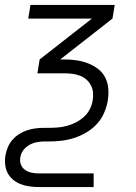

<svg xmlns="http://www.w3.org/2000/svg" viewBox="-27 -540 547 775"><path d="M351 215H130Q111 215 92.5 212.5Q74 210 57 203.5Q40 197 26.5 186Q13 175 4.5 159.5Q-4 144 -6 125Q-8 106 -5 87Q-2 70 5 53.5Q12 37 24 23.5Q36 10 51.5 0.5Q67 -9 84 -14.5Q101 -20 118 -22Q135 -24 152 -24H170Q189 -24 207 -25.5Q225 -27 243.5 -32Q262 -37 279.5 -46Q297 -55 311.5 -68Q326 -81 335 -98.5Q344 -116 347 -134Q350 -150 348.5 -166Q347 -182 340 -195.5Q333 -209 321.5 -219Q310 -229 295.5 -234.5Q281 -240 265.5 -242Q250 -244 234 -244H124L133 -300L344 -465H87L96 -520H436L427 -465L216 -300H234Q258 -300 282 -296.5Q306 -293 328 -284.5Q350 -276 368.5 -262Q387 -248 397.5 -227.5Q408 -207 410 -183Q412 -159 408 -134Q404 -109 393 -84Q382 -59 363.5 -39Q345 -19 321 -5Q297 9 272 17Q247 25 221.5 28Q196 31 171 31H152Q137 31 121.5 34Q106 37 91.5 45Q77 53 67 66.5Q57 80 55 96Q52 111 57.5 124.5Q63 138 74.5 146Q86 154 100.5 157Q115 160 130 160H351Z"/></svg>

Font: Iosevka Term Curly Lt Obl
Style: Regular
Weight: 300
Italic angle: -9°
Designer: Belleve Invis
Foundry: Belleve Invis
Version: Version 32.3.0